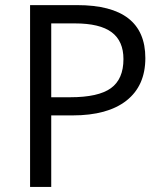

<svg xmlns="http://www.w3.org/2000/svg" viewBox="-20 -734 642 754"><path d="M550.8 -505.9Q550.8 -397.5 476.8 -339.1Q402.8 -280.8 265.1 -280.8H181.2V0H98.1V-713.9H283.2Q550.8 -713.9 550.8 -505.9ZM181.2 -352.1H255.9Q366.2 -352.1 415.5 -387.7Q464.8 -423.3 464.8 -502Q464.8 -572.8 418.5 -607.4Q372.1 -642.1 273.9 -642.1H181.2Z"/></svg>

Font: f02293617
Style: Regular
Weight: 400
Foundry: Ascender Corporation
Version: Version 1.10